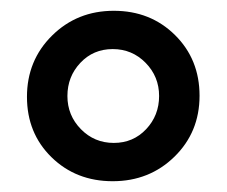

<svg xmlns="http://www.w3.org/2000/svg" viewBox="-20 -699 420 356"><path d="M129 -582.5Q105 -557 105 -521Q105 -485 130 -459.5Q155 -434 191 -434Q227 -434 251 -459.5Q275 -485 275 -521Q275 -557 250 -582.5Q225 -608 189 -608Q153 -608 129 -582.5ZM191 -679Q259 -679 304.5 -634Q350 -589 350 -521.5Q350 -454 303.5 -408.5Q257 -363 189 -363Q121 -363 75.5 -407.5Q30 -452 30 -519.5Q30 -587 76.5 -633Q123 -679 191 -679Z"/></svg>

Font: Hind Colombo Medium
Style: Regular
Weight: 500
Designer: Jyotish Sonowal, Aditi Pimprikar
Foundry: Indian Type Foundry
Version: Version 1.000;PS 1.0;hotconv 1.0.86;makeotf.lib2.5.63406; tt